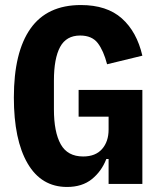

<svg xmlns="http://www.w3.org/2000/svg" viewBox="-20 -730 640 762"><path d="M411 -99H402Q383 -50 344.5 -19Q306 12 246 12Q144 12 89.5 -81.5Q35 -175 35 -343Q35 -523 101 -616.5Q167 -710 301 -710Q404 -710 463.5 -657Q523 -604 545 -509L405 -475Q391 -529 368 -559Q345 -589 298 -589Q243 -589 218.5 -543.5Q194 -498 194 -410V-296Q194 -206 221 -157.5Q248 -109 310 -109Q359 -109 385 -138.5Q411 -168 411 -216V-267H292V-373H545V0H411Z"/></svg>

Font: iA Writer Quattro V
Style: Regular
Weight: 400
Designer: Mike Abbink, Paul van der Laan, Pieter van Rosmalen, Oliver Reichenstein
Foundry: Information Architects Inc.
Version: Version 2.000